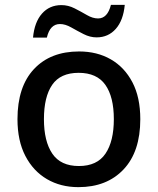

<svg xmlns="http://www.w3.org/2000/svg" viewBox="-20 -761 649 791"><path d="M558 -270Q558 -136 489 -63Q420 10 303 10Q230 10 173.5 -23Q117 -56 84.5 -118.5Q52 -181 52 -270Q52 -404 120 -476.5Q188 -549 306 -549Q380 -549 436.5 -516.5Q493 -484 525.5 -422Q558 -360 558 -270ZM161 -270Q161 -179 195.5 -128Q230 -77 305 -77Q380 -77 414.5 -128Q449 -179 449 -270Q449 -362 414 -411.5Q379 -461 304 -461Q229 -461 195 -411.5Q161 -362 161 -270ZM116 -606Q122 -670 153 -705Q184 -740 233 -740Q261 -740 287.5 -726.5Q314 -713 338 -699Q362 -685 384 -685Q423 -685 437 -741H494Q488 -677 457 -642Q426 -607 378 -607Q351 -607 324.5 -620.5Q298 -634 273.5 -648Q249 -662 227 -662Q186 -662 173 -606Z"/></svg>

Font: Noto Sans Sinhala Medium
Style: Regular
Weight: 500
Designer: Jelle Bosma - Monotype Design Team
Foundry: Monotype Imaging Inc.
Version: Version 2.006; ttfautohint (v1.8.4.7-5d5b)